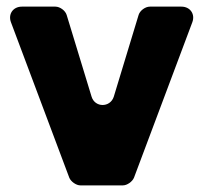

<svg xmlns="http://www.w3.org/2000/svg" viewBox="-20 -559 611 579"><path d="M384 -23 560 -492C569 -516 554 -539 527 -539H432C418 -539 402 -527 398 -514L323 -267C312 -234 266 -234 256 -268L181 -514C177 -527 161 -539 147 -539H46C19 -539 4 -516 13 -492L189 -23C194 -11 210 0 222 0H351C363 0 379 -11 384 -23Z"/></svg>

Font: Trueno
Style: RoundBd
Weight: 700
Designer: Julieta Ulanovsky, Jasper
Foundry: Julieta Ulanovsky, Cannot Into Space Fonts
Version: Version 3.001